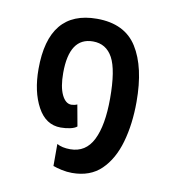

<svg xmlns="http://www.w3.org/2000/svg" viewBox="-61 -520 526 584"><g transform="rotate(10 201.5 -227.5)"><path d="M199 10Q183 10 167 6.5Q151 3 140 -1V-69Q156 -60 181 -60Q229 -60 251.5 -105Q274 -150 274 -233Q274 -321 254 -358Q234 -395 193 -395Q120 -395 120 -285Q120 -242 131.5 -218Q143 -194 161 -194Q165 -194 170 -195Q175 -196 179 -198L191 -132Q184 -126 170 -123Q156 -120 141 -120Q95 -120 69.5 -167Q44 -214 44 -284Q44 -465 193 -465Q279 -465 317 -404.5Q355 -344 355 -237Q355 -168 339 -112Q323 -56 289 -23Q255 10 199 10Z"/></g></svg>

Font: Noto Sans Thai ExtCond
Style: Regular
Weight: 400
Width: 2
Designer: Monotype Design Team
Foundry: Monotype Imaging Inc.
Version: Version 2.002; ttfautohint (v1.8.4.7-5d5b)